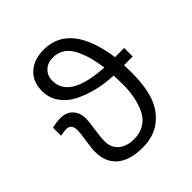

<svg xmlns="http://www.w3.org/2000/svg" viewBox="-205 -893 1056 1056"><g transform="rotate(-45 323.0 -365.5)"><path d="M32.2 -346.7V-409.2Q69.3 -418 99.6 -418Q143.6 -418 169.9 -390.1Q196.3 -362.3 196.3 -316.4Q196.3 -294.9 188 -238.3Q179.7 -181.6 179.7 -157.2Q179.7 -104.5 213.9 -76.7Q248 -48.8 302.7 -48.8Q351.6 -48.8 386.7 -71.8Q421.9 -94.7 439.5 -133.8Q457 -172.9 464.8 -215.3Q472.7 -257.8 472.7 -306.6Q472.7 -321.3 471.7 -347.7Q470.7 -374 470.7 -376Q404.3 -378.9 346.2 -393.1Q288.1 -407.2 238.8 -432.6Q189.5 -458 160.6 -499.5Q131.8 -541 131.8 -594.7Q131.8 -667 177.7 -708Q223.6 -749 299.8 -749Q502.9 -749 547.9 -442.4H619.1V-376H551.8L552.7 -311.5Q552.7 -216.8 529.8 -145.5Q506.8 -74.2 449.2 -28.3Q391.6 17.6 303.7 17.6Q206.1 17.6 153.8 -25.9Q101.6 -69.3 101.6 -151.4Q101.6 -178.7 109.9 -230.5Q118.2 -282.2 118.2 -302.7Q118.2 -352.5 77.1 -352.5Q67.4 -352.5 32.2 -346.7ZM211.9 -593.8Q211.9 -458 465.8 -443.4Q459 -492.2 449.2 -528.8Q439.5 -565.4 421.4 -603.5Q403.3 -641.6 374 -662.1Q344.7 -682.6 304.7 -682.6Q262.7 -682.6 237.3 -657.7Q211.9 -632.8 211.9 -593.8Z"/></g></svg>

Font: Gothic A1
Style: Regular
Weight: 400
Designer: HanYang I&C Co.,Ltd.
Foundry: HanYang I&C Co.,Ltd.
Version: Version 2.50